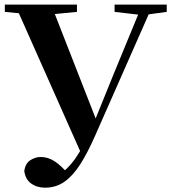

<svg xmlns="http://www.w3.org/2000/svg" viewBox="-20 -761 770 858"><path d="M88.5 2.9Q93.5 -31.2 115.9 -45.4Q138.4 -59.5 161.8 -59.5Q194.7 -59.5 223.8 -40.4Q252.9 -21.4 286.3 17.4L242.6 49.7L234.5 27.2Q282.1 -3.5 317.1 -53.4Q352 -103.4 379.5 -170.6H382.7L489.1 -433.1L615.8 -740.5H663.6L403.4 -150.8Q371 -77.4 338.4 -26.5Q305.8 24.4 268.1 51.1Q230.4 77.7 181.1 77.7Q145.1 77.7 119.2 59Q93.2 40.3 88.5 2.9ZM1.6 -707.9V-740.5H323.9V-707.9L182.3 -694.2H142.6ZM492 -707.9V-740.5H725.1V-707.9L630.7 -694.9H604.4ZM344.4 -71.4 47.1 -740.5H208.5L412.7 -218.3Z"/></svg>

Font: Noto Serif TC
Style: Regular
Weight: 200
Designer: Ryoko NISHIZUKA 西塚涼子 (kana & ideographs); Frank Grießhammer (Latin, Greek & Cyrillic); Wenlong ZHANG 张文龙 (bopomofo); San
Foundry: Adobe
Version: Version 2.001;hotconv 1.1.0;makeotfexe 2.6.0